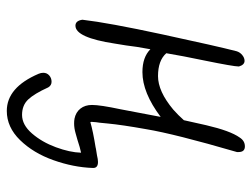

<svg xmlns="http://www.w3.org/2000/svg" viewBox="-110 -434 758 579"><g transform="rotate(90 269.5 -145.0)"><path d="M469 -61Q488 -61 487 -45Q485 13 463.5 73.5Q442 134 403 174Q364 214 315 214Q244 214 203 118Q200 111 200 104Q200 93 208 86Q216 79 227 79Q238 79 244 89Q263 131 280.5 149.5Q298 168 327 168Q357 168 383 138Q409 108 424.5 66Q440 24 441 -10Q426 -7 402 1Q398 2 382.5 6.5Q367 11 353 11Q344 11 340 10H339Q319 6 308 -8Q297 -22 297 -43Q297 -68 310 -129L333 -250Q260 -195 198 -195Q153 -195 129 -219Q127 -209 125.5 -199Q124 -189 122 -179Q118 -146 112 -112Q94 7 58 7Q43 7 40 -14Q49 -92 84.5 -256.5Q120 -421 135 -479Q138 -489 146.5 -496Q155 -503 164 -503Q176 -503 181 -486Q181 -470 163 -382Q149 -315 141 -267Q163 -242 210 -242Q256 -242 311 -288Q328 -303 343 -320L358 -387Q375 -460 395 -488Q405 -504 422 -504Q439 -504 439 -485V-480Q384 -291 370 -206Q357 -133 353 -91Q350 -58 349 -55L348 -42Q348 -39 349 -38Q376 -46 426 -54Q423 -54 449 -58Q461 -61 469 -61Z"/></g></svg>

Font: Bad Script
Style: Regular
Weight: 400
Italic angle: -10°
Designer: Roman Shchyukin (Gaslight Type Foundry), Cyreal (Charset Expansion)
Foundry: Gaslight
Version: Version 2.000